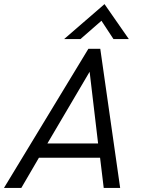

<svg xmlns="http://www.w3.org/2000/svg" viewBox="-46 -932 704 952"><path d="M-26.4 0 392.1 -689.9H451.2L549.8 0H468.3L450.2 -149.9H147L59.6 0ZM189 -220.7H440.4L398.4 -576.2ZM272 -738.3 472.2 -911.6 592.8 -738.3H516.6L457 -829.1L353 -738.3Z"/></svg>

Font: Acari Sans
Style: Italic
Weight: 400
Italic angle: -13°
Designer: Alfredo Marco Pradil and Stefan Peev
Foundry: Hanken Design Co.
Version: Version 1.045;January 11, 2019;FontCreator 11.5.0.2425 64-bi